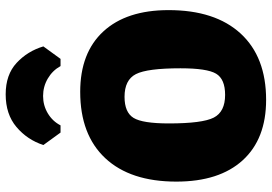

<svg xmlns="http://www.w3.org/2000/svg" viewBox="-164 -804 980 693"><g transform="rotate(-90 326.5 -458.0)"><path d="M194 -730 149 -792Q168 -850 214 -889Q260 -928 332 -928Q403 -928 445.5 -888.5Q488 -849 505 -792L460 -730H434Q418 -759 389 -776Q360 -793 326 -793Q292 -793 263.5 -776Q235 -759 220 -730ZM341 -659Q482 -659 559 -575.5Q636 -492 636 -340Q636 -172 551.5 -80Q467 12 312 12Q171 12 94 -72.5Q17 -157 17 -312Q17 -478 101.5 -568.5Q186 -659 341 -659ZM323 -499Q267 -499 247 -466.5Q227 -434 227 -339Q227 -218 248 -177Q269 -136 330 -136Q387 -136 406.5 -168.5Q426 -201 426 -297Q426 -417 405 -458Q384 -499 323 -499Z"/></g></svg>

Font: Alegreya Sans SC Black
Style: Regular
Weight: 900
Designer: Juan Pablo del Peral
Foundry: Huerta Tipografica
Version: Version 2.007